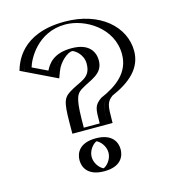

<svg xmlns="http://www.w3.org/2000/svg" viewBox="-117 -896 890 992"><g transform="rotate(-15 328.0 -400.0)"><path d="M434 -362C530 -403 603 -463 603 -561C603 -702 469 -800 319 -800C96 -800 53 -616 53 -611L200 -540C211 -583 246 -643 318 -643C363 -643 399 -609 399 -561C399 -490 342 -487 281 -448C237 -420 234 -382 234 -230H399C399.6 -322.6 397 -335 434 -362ZM234 -88C234 -40 273 0 319 0C365 0 404 -40 404 -88C404 -136 365 -176 319 -176C273 -176 234 -136 234 -88ZM384.1 -245H249C249.3 -388 254.5 -413.3 289.1 -435.4C343.4 -470.1 414 -478.4 414 -561C414 -617.2 371 -658 318 -658C245.6 -658 206.8 -604 190.9 -561.1L70.5 -619.2C83.1 -659 137.8 -785 319 -785C463.5 -785 588 -691.1 588 -561C588 -471.3 521.4 -415.6 426.5 -375.1C385.9 -345.4 384.4 -322.6 384.1 -245ZM249 -88C249 -48 281.8 -15 319 -15C356.2 -15 389 -48 389 -88C389 -128 356.2 -161 319 -161C281.8 -161 249 -128 249 -88ZM426.5 -375.1C521.4 -415.6 588 -471.3 588 -561C588 -691.1 463.5 -785 319 -785C137.8 -785 83.1 -659 70.5 -619.2L190.9 -561.1C206.8 -604 245.6 -658 318 -658C371 -658 414 -617.2 414 -561C414 -478.4 343.4 -470.1 289.1 -435.4C254.5 -413.3 249.3 -388 249 -245H384.1C384.4 -322.6 385.9 -345.4 426.5 -375.1ZM249 -88C249 -128 281.8 -161 319 -161C356.2 -161 389 -128 389 -88C389 -48 356.2 -15 319 -15C281.8 -15 249 -48 249 -88ZM434 -362C399.8 -336.8 399.4 -322.5 399.1 -244.9L399 -230H234L234 -245C234.3 -385.7 238.6 -421 281 -448C341.9 -486.9 399 -489.9 399 -561C399 -608.9 363 -643 318 -643C254.4 -643 219.8 -596 204.9 -555.9L199.2 -540.4L52.3 -611.3L56.2 -623.7C69.6 -666.3 128.9 -800 319 -800C469 -800 603 -702 603 -561C603 -463 530 -403 434 -362ZM234 -88C234 -136 273 -176 319 -176C365 -176 404 -136 404 -88C404 -40 365 0 319 0C273 0 234 -40 234 -88ZM359.1 -245H274C274.3 -386.2 281.5 -418.8 315.5 -440.4C368.6 -474.4 439 -486.3 439 -561C439 -605.6 413.6 -658 318 -658C219.5 -658 189.5 -608.1 173.7 -577.2L94.1 -615.6C104.4 -654.2 168.6 -785 319 -785C423.1 -785 563 -703.2 563 -561C563 -464.2 491 -409.1 400.7 -370.5C359.8 -340.7 359.4 -324.7 359.1 -245ZM274 -88C274 -124.1 301.4 -153.5 319 -160.2C337.2 -153.3 364 -123.9 364 -88C364 -51.9 336.6 -22.5 319 -15.8C300.8 -22.7 274 -52.1 274 -88ZM28.9 -614.8 217.4 -523.8 230.5 -559C248.2 -606.8 294.8 -642.9 317.9 -643C328.5 -641.8 374 -613.8 374 -561C374 -482 316.7 -482.7 254.6 -443C211.3 -415.4 209.3 -387.1 209 -245L209 -230H424L424.1 -245C424.4 -321.5 426.7 -342.1 459.9 -366.6C560.8 -410.2 628 -469.9 628 -561C628 -689.9 509.4 -800 319 -800C84.3 -800 41.4 -654.6 28.9 -614.8ZM209 -88C209 -51.7 229.3 0 319 0C408.8 0 429 -51.8 429 -88C429 -124.3 408.7 -176 319 -176C229.2 -176 209 -124.2 209 -88Z"/></g></svg>

Font: Hussar Outliner
Style: Regular
Weight: 700
Foundry: Cannot Into Space Fonts
Version: Version 0.92